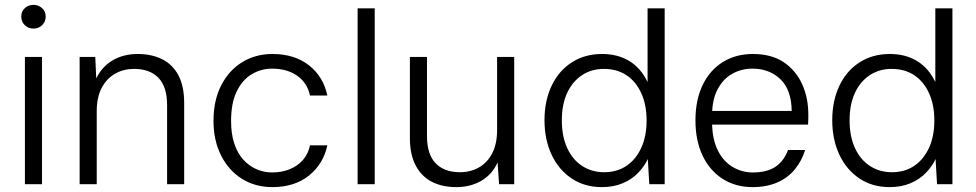

<svg xmlns="http://www.w3.org/2000/svg" viewBox="-20 -754 3994 786"><path d="M82 0V-521H152V0ZM117 -637Q96 -637 81.5 -651Q67 -665 67 -686Q67 -707 81.5 -720.5Q96 -734 117 -734Q137 -734 152 -721Q167 -708 167 -686Q167 -665 152.5 -651Q138 -637 117 -637Z M306 0V-521H370L374 -433Q398 -482 442 -507.5Q486 -533 544 -533Q601 -533 644 -511.5Q687 -490 710.5 -445.5Q734 -401 734 -332V0H664V-324Q664 -399 628.5 -435.5Q593 -472 529 -472Q486 -472 451.5 -452.5Q417 -433 396.5 -394.5Q376 -356 376 -299V0Z M1095 12Q1025 12 970.5 -22Q916 -56 885 -117.5Q854 -179 854 -259Q854 -343 885.5 -404.5Q917 -466 971.5 -499.5Q1026 -533 1095 -533Q1186 -533 1245 -486.5Q1304 -440 1320 -363H1249Q1238 -415 1196.5 -444Q1155 -473 1094 -473Q1048 -473 1009.5 -449.5Q971 -426 948.5 -378.5Q926 -331 926 -259Q926 -206 939 -166.5Q952 -127 975.5 -101Q999 -75 1029.5 -61.5Q1060 -48 1094 -48Q1133 -48 1165.5 -61Q1198 -74 1220 -99Q1242 -124 1249 -159H1320Q1304 -83 1245 -35.5Q1186 12 1095 12Z M1444 0V-720H1514V0Z M1848 12Q1791 12 1748.5 -9.5Q1706 -31 1682 -76Q1658 -121 1658 -189V-521H1728V-197Q1728 -122 1763.5 -85.5Q1799 -49 1863 -49Q1906 -49 1940.5 -68.5Q1975 -88 1995 -126.5Q2015 -165 2015 -222V-521H2085V0H2023L2017 -89Q1995 -40 1950.5 -14Q1906 12 1848 12Z M2444 12Q2373 12 2320 -23.5Q2267 -59 2238 -121Q2209 -183 2209 -262Q2209 -341 2238 -402.5Q2267 -464 2320.5 -498.5Q2374 -533 2445 -533Q2509 -533 2556.5 -504Q2604 -475 2631 -418V-720H2701V0H2638L2632 -103Q2618 -73 2592.5 -46.5Q2567 -20 2529.5 -4Q2492 12 2444 12ZM2453 -49Q2506 -49 2544.5 -75Q2583 -101 2605 -148.5Q2627 -196 2627 -261Q2627 -325 2605 -373Q2583 -421 2544 -446.5Q2505 -472 2452 -472Q2402 -472 2363 -446.5Q2324 -421 2302 -374Q2280 -327 2280 -261Q2280 -196 2302 -148Q2324 -100 2363.5 -74.5Q2403 -49 2453 -49Z M3061 12Q2991 12 2938 -22Q2885 -56 2856 -117.5Q2827 -179 2827 -261Q2827 -345 2856.5 -406Q2886 -467 2939 -500Q2992 -533 3062 -533Q3138 -533 3188 -499.5Q3238 -466 3263.5 -410Q3289 -354 3289 -286Q3289 -277 3289 -267Q3289 -257 3288 -244H2878V-300H3221Q3220 -386 3175 -429.5Q3130 -473 3060 -473Q3016 -473 2978.5 -452.5Q2941 -432 2918 -389Q2895 -346 2895 -281V-256Q2895 -187 2917.5 -140.5Q2940 -94 2978.5 -71Q3017 -48 3061 -48Q3121 -48 3155.5 -72Q3190 -96 3206 -140H3276Q3263 -97 3235 -62Q3207 -27 3163 -7.5Q3119 12 3061 12Z M3622 12Q3551 12 3498 -23.5Q3445 -59 3416 -121Q3387 -183 3387 -262Q3387 -341 3416 -402.5Q3445 -464 3498.5 -498.5Q3552 -533 3623 -533Q3687 -533 3734.5 -504Q3782 -475 3809 -418V-720H3879V0H3816L3810 -103Q3796 -73 3770.5 -46.5Q3745 -20 3707.5 -4Q3670 12 3622 12ZM3631 -49Q3684 -49 3722.5 -75Q3761 -101 3783 -148.5Q3805 -196 3805 -261Q3805 -325 3783 -373Q3761 -421 3722 -446.5Q3683 -472 3630 -472Q3580 -472 3541 -446.5Q3502 -421 3480 -374Q3458 -327 3458 -261Q3458 -196 3480 -148Q3502 -100 3541.5 -74.5Q3581 -49 3631 -49Z"/></svg>

Font: DM Sans 10pt Light
Style: Regular
Weight: 300
Version: Version 4.004;gftools[0.9.30]